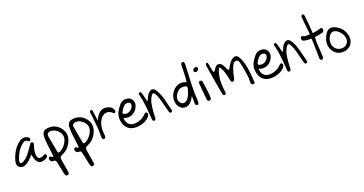

<svg xmlns="http://www.w3.org/2000/svg" viewBox="-48 -1849 6130 3235"><g transform="rotate(-20 3017.5 -231.0)"><path d="M6.8 -168.9Q31.2 -252.9 73.7 -324.2Q116.2 -395.5 185.5 -448.2Q207 -464.8 230 -474.1Q252.9 -483.4 277.3 -483.4Q293 -483.4 308.1 -479.5Q323.2 -475.6 339.8 -465.8Q355.5 -457 364.7 -442.9Q374 -428.7 363.3 -409.2Q355.5 -395.5 343.8 -395.5Q335.9 -395.5 328.1 -400.4Q320.3 -405.3 312.5 -412.1Q296.9 -424.8 280.3 -424.8Q265.6 -424.8 252.4 -417.5Q239.3 -410.2 228.5 -401.4Q166 -353.5 127.9 -289.1Q89.8 -224.6 67.4 -148.4Q64.5 -136.7 64.5 -123Q64.5 -109.4 75.2 -101.6Q82 -95.7 94.7 -95.7Q104.5 -95.7 113.8 -99.6Q123 -103.5 131.8 -108.4Q186.5 -141.6 225.6 -189.5Q264.6 -237.3 299.8 -289.1Q307.6 -299.8 315.9 -311.5Q324.2 -323.2 332 -335Q338.9 -346.7 346.2 -356Q353.5 -365.2 365.2 -365.2Q373 -365.2 379.9 -361.3Q398.4 -352.5 397.9 -337.9Q397.5 -323.2 391.6 -306.6Q377.9 -267.6 370.1 -228Q362.3 -188.5 364.3 -146.5Q370.1 -68.4 419.9 -68.4Q439.5 -68.4 470.7 -81.1Q480.5 -85.9 491.2 -92.8Q502 -99.6 511.7 -99.6Q524.4 -99.6 532.2 -82Q538.1 -69.3 536.1 -59.1Q534.2 -48.8 527.3 -41.5Q520.5 -34.2 510.7 -28.8Q501 -23.4 490.2 -18.6Q450.2 0 417 0Q368.2 0 338.9 -41.5Q309.6 -83 295.9 -170.9Q261.7 -133.8 230.5 -102.5Q199.2 -71.3 161.1 -49.8Q143.6 -40 126 -34.2Q108.4 -28.3 89.8 -28.3Q76.2 -28.3 62 -32.7Q47.9 -37.1 34.2 -47.9Q3.9 -71.3 1 -104.5Q-2 -137.7 6.8 -168.9Z M562.5 -25.4Q570.3 -32.2 578.1 -32.2Q585 -32.2 591.3 -28.8Q597.7 -25.4 604 -21Q610.4 -16.6 618.2 -13.2Q626 -9.8 635.7 -10.7Q628.9 -68.4 623 -124Q617.2 -179.7 609.4 -235.4Q599.6 -304.7 600.6 -373Q601.6 -434.6 627.4 -464.4Q653.3 -494.1 711.9 -498Q788.1 -503.9 848.1 -472.7Q908.2 -441.4 949.2 -375Q968.8 -342.8 975.6 -311.5Q982.4 -280.3 979.5 -248.5Q976.6 -216.8 965.3 -186Q954.1 -155.3 937.5 -125Q909.2 -75.2 868.7 -42Q828.1 -8.8 778.3 11.7Q751 22.5 744.1 39.1Q737.3 55.7 742.2 82Q751 134.8 759.8 186Q768.6 237.3 776.4 290Q778.3 300.8 779.8 312Q781.2 323.2 780.3 333.5Q779.3 343.8 773.4 351.6Q767.6 359.4 752.9 363.3Q739.3 366.2 731 362.3Q722.7 358.4 717.3 349.6Q711.9 340.8 709 330.1Q706.1 319.3 703.1 308.6Q692.4 258.8 681.6 208.5Q670.9 158.2 661.1 108.4Q657.2 85.9 648.4 70.8Q639.6 55.7 610.4 58.6Q590.8 60.5 575.2 49.8Q559.6 39.1 551.8 16.6Q548.8 4.9 550.3 -6.3Q551.8 -17.6 562.5 -25.4ZM669.9 -361.3Q682.6 -289.1 695.8 -218.3Q709 -147.5 721.7 -76.2Q723.6 -69.3 724.6 -63.5Q725.6 -57.6 728 -53.2Q730.5 -48.8 736.3 -47.4Q742.2 -45.9 752 -48.8Q780.3 -56.6 809.1 -79.6Q837.9 -102.5 861.3 -133.3Q884.8 -164.1 899.4 -199.2Q914.1 -234.4 914.1 -266.6Q914.1 -297.9 898.4 -327.6Q882.8 -357.4 857.9 -380.9Q833 -404.3 802.2 -418.5Q771.5 -432.6 740.2 -432.6Q726.6 -432.6 712.9 -429.7Q659.2 -416 669.9 -361.3Z M1016.6 -25.4Q1024.4 -32.2 1032.2 -32.2Q1039.1 -32.2 1045.4 -28.8Q1051.8 -25.4 1058.1 -21Q1064.5 -16.6 1072.3 -13.2Q1080.1 -9.8 1089.8 -10.7Q1083 -68.4 1077.1 -124Q1071.3 -179.7 1063.5 -235.4Q1053.7 -304.7 1054.7 -373Q1055.7 -434.6 1081.5 -464.4Q1107.4 -494.1 1166 -498Q1242.2 -503.9 1302.2 -472.7Q1362.3 -441.4 1403.3 -375Q1422.9 -342.8 1429.7 -311.5Q1436.5 -280.3 1433.6 -248.5Q1430.7 -216.8 1419.4 -186Q1408.2 -155.3 1391.6 -125Q1363.3 -75.2 1322.8 -42Q1282.2 -8.8 1232.4 11.7Q1205.1 22.5 1198.2 39.1Q1191.4 55.7 1196.3 82Q1205.1 134.8 1213.9 186Q1222.7 237.3 1230.5 290Q1232.4 300.8 1233.9 312Q1235.4 323.2 1234.4 333.5Q1233.4 343.8 1227.5 351.6Q1221.7 359.4 1207 363.3Q1193.4 366.2 1185.1 362.3Q1176.8 358.4 1171.4 349.6Q1166 340.8 1163.1 330.1Q1160.2 319.3 1157.2 308.6Q1146.5 258.8 1135.7 208.5Q1125 158.2 1115.2 108.4Q1111.3 85.9 1102.5 70.8Q1093.8 55.7 1064.5 58.6Q1044.9 60.5 1029.3 49.8Q1013.7 39.1 1005.9 16.6Q1002.9 4.9 1004.4 -6.3Q1005.9 -17.6 1016.6 -25.4ZM1124 -361.3Q1136.7 -289.1 1149.9 -218.3Q1163.1 -147.5 1175.8 -76.2Q1177.7 -69.3 1178.7 -63.5Q1179.7 -57.6 1182.1 -53.2Q1184.6 -48.8 1190.4 -47.4Q1196.3 -45.9 1206.1 -48.8Q1234.4 -56.6 1263.2 -79.6Q1292 -102.5 1315.4 -133.3Q1338.9 -164.1 1353.5 -199.2Q1368.2 -234.4 1368.2 -266.6Q1368.2 -297.9 1352.5 -327.6Q1336.9 -357.4 1312 -380.9Q1287.1 -404.3 1256.3 -418.5Q1225.6 -432.6 1194.3 -432.6Q1180.7 -432.6 1167 -429.7Q1113.3 -416 1124 -361.3Z M1490.2 -531.2Q1503.9 -536.1 1510.7 -528.3Q1517.6 -520.5 1520.5 -506.3Q1523.4 -492.2 1523.9 -475.6Q1524.4 -459 1527.3 -446.3Q1532.2 -420.9 1535.6 -392.6Q1539.1 -364.3 1543.9 -326.2Q1581.1 -414.1 1626 -450.7Q1670.9 -487.3 1723.6 -487.3Q1760.7 -487.3 1799.3 -472.7Q1837.9 -458 1859.4 -426.8Q1867.2 -413.1 1873.5 -398.9Q1879.9 -384.8 1872.1 -365.2Q1864.3 -347.7 1852.5 -347.7Q1846.7 -347.7 1840.8 -351.6Q1835 -355.5 1830.1 -360.4Q1810.5 -379.9 1786.1 -392.1Q1761.7 -404.3 1733.4 -404.3Q1695.3 -404.3 1662.6 -381.3Q1629.9 -358.4 1606.4 -319.3Q1583 -280.3 1571.3 -227.5Q1559.6 -174.8 1563.5 -116.2Q1564.5 -99.6 1567.4 -80.1Q1570.3 -60.5 1569.3 -43.5Q1568.4 -26.4 1562 -14.2Q1555.7 -2 1539.1 0Q1522.5 2 1515.1 -8.8Q1507.8 -19.5 1505.4 -36.6Q1502.9 -53.7 1503.9 -73.7Q1504.9 -93.8 1504.9 -109.4Q1503.9 -191.4 1494.6 -270.5Q1485.4 -349.6 1479.5 -429.7Q1478.5 -442.4 1475.1 -458.5Q1471.7 -474.6 1470.2 -489.3Q1468.8 -503.9 1472.7 -515.6Q1476.6 -527.3 1490.2 -531.2Z M1901.4 -290Q1907.2 -315.4 1917 -336.9Q1926.8 -358.4 1938.5 -377.9Q1950.2 -397.5 1964.8 -416Q1979.5 -434.6 1995.1 -455.1Q2014.6 -479.5 2041 -492.2Q2067.4 -504.9 2098.6 -507.8Q2136.7 -507.8 2164.6 -497.6Q2192.4 -487.3 2214.8 -454.1Q2235.4 -422.9 2234.4 -386.7Q2234.4 -365.2 2227.1 -343.3Q2219.7 -321.3 2207.5 -300.8Q2195.3 -280.3 2179.2 -263.2Q2163.1 -246.1 2145.5 -234.4Q2099.6 -203.1 2044.9 -203.1Q2023.4 -203.1 2004.9 -208Q1986.3 -212.9 1966.8 -219.7Q1964.8 -190.4 1973.1 -163.6Q1981.4 -136.7 1999 -116.2Q2020.5 -87.9 2048.3 -77.6Q2076.2 -67.4 2110.4 -67.4Q2237.3 -73.2 2318.4 -159.2Q2325.2 -166 2332 -171.9Q2338.9 -177.7 2347.7 -177.7Q2361.3 -177.7 2369.6 -167Q2377.9 -156.2 2377.9 -143.6Q2377.9 -136.7 2376 -130.4Q2374 -124 2370.1 -116.2Q2352.5 -85.9 2322.3 -64Q2292 -42 2256.8 -27.8Q2221.7 -13.7 2184.1 -6.8Q2146.5 0 2113.3 0Q2061.5 0 2022.5 -16.1Q1983.4 -32.2 1956.5 -61.5Q1929.7 -90.8 1914.6 -130.9Q1899.4 -170.9 1896.5 -218.8Q1894.5 -238.3 1896 -255.4Q1897.5 -272.5 1901.4 -290ZM1981.4 -293Q1988.3 -281.2 2002 -277.8Q2015.6 -274.4 2029.3 -272.5Q2031.2 -272.5 2032.7 -272Q2034.2 -271.5 2036.1 -271.5Q2055.7 -271.5 2075.2 -278.3Q2094.7 -285.2 2111.8 -296.9Q2128.9 -308.6 2141.6 -324.7Q2154.3 -340.8 2161.1 -359.4Q2172.9 -392.6 2161.1 -414.1Q2153.3 -425.8 2139.2 -430.7Q2125 -435.5 2111.3 -435.5Q2073.2 -435.5 2048.3 -412.1Q2023.4 -388.7 2001 -349.6Q1997.1 -341.8 1994.1 -337.9Q1985.4 -324.2 1981 -313.5Q1976.6 -302.7 1981.4 -293Z M2361.3 -530.3Q2372.1 -535.2 2378.9 -532.2Q2385.7 -529.3 2390.1 -523.4Q2394.5 -517.6 2397.5 -509.3Q2400.4 -501 2402.3 -493.2Q2413.1 -459 2420.9 -422.4Q2428.7 -385.7 2438.5 -344.7Q2449.2 -358.4 2456.5 -373Q2463.9 -387.7 2470.7 -402.3Q2477.5 -417 2484.4 -431.2Q2491.2 -445.3 2501 -457Q2541 -507.8 2579.1 -507.8Q2619.1 -507.8 2651.4 -454.1Q2677.7 -411.1 2695.3 -363.8Q2712.9 -316.4 2726.1 -267.6Q2739.3 -218.8 2750 -168.9Q2760.7 -119.1 2774.4 -70.3Q2778.3 -57.6 2772.9 -46.9Q2767.6 -36.1 2753.9 -32.2Q2740.2 -29.3 2731.9 -37.1Q2723.6 -44.9 2719.7 -56.6Q2710.9 -87.9 2702.6 -119.1Q2694.3 -150.4 2686.5 -181.6Q2672.9 -237.3 2657.7 -292Q2642.6 -346.7 2617.2 -396.5Q2594.7 -439.5 2576.2 -439.5Q2557.6 -439.5 2534.2 -397.5Q2502.9 -343.8 2491.7 -283.2Q2480.5 -222.7 2475.6 -161.1Q2472.7 -135.7 2472.2 -111.3Q2471.7 -86.9 2469.7 -61.5Q2468.8 -52.7 2468.8 -42Q2468.8 -31.2 2466.3 -22Q2463.9 -12.7 2457.5 -6.3Q2451.2 0 2438.5 0Q2425.8 0 2418.9 -5.9Q2412.1 -11.7 2409.7 -20.5Q2407.2 -29.3 2407.2 -40Q2407.2 -50.8 2406.2 -60.5Q2399.4 -140.6 2393.1 -220.7Q2386.7 -300.8 2373 -380.9Q2369.1 -405.3 2363.3 -428.7Q2357.4 -452.1 2352.5 -476.6Q2350.6 -484.4 2348.1 -491.7Q2345.7 -499 2345.7 -506.3Q2345.7 -513.7 2348.6 -520Q2351.6 -526.4 2361.3 -530.3Z M2876 -272.5Q2886.7 -306.6 2906.2 -337.9Q2925.8 -369.1 2952.1 -392.6Q2978.5 -416 3011.7 -430.2Q3044.9 -444.3 3082 -444.3Q3104.5 -444.3 3124 -439Q3143.6 -433.6 3164.1 -425.8Q3166 -425.8 3171.9 -423.8Q3178.7 -467.8 3180.7 -511.2Q3182.6 -554.7 3183.6 -598.6Q3184.6 -612.3 3184.6 -626.5Q3184.6 -640.6 3185.5 -654.3V-677.7Q3185.5 -685.5 3185.5 -693.8Q3185.5 -702.1 3186.5 -710V-711.9Q3187.5 -719.7 3188.5 -728.5Q3189.5 -737.3 3192.4 -745.1Q3197.3 -756.8 3204.1 -761.2Q3210.9 -765.6 3222.7 -765.6Q3241.2 -762.7 3248 -744.1Q3252.9 -730.5 3252 -708Q3251 -692.4 3250.5 -676.8Q3250 -661.1 3249 -645.5Q3247.1 -602.5 3245.6 -559.6Q3244.1 -516.6 3241.2 -472.7Q3235.4 -372.1 3234.9 -280.8Q3234.4 -189.5 3239.3 -101.6Q3239.3 -92.8 3239.7 -84Q3240.2 -75.2 3240.2 -65.4V-56.6Q3242.2 -38.1 3237.3 -21.5Q3229.5 -2 3211.9 0Q3204.1 0 3197.8 -2Q3191.4 -3.9 3186.5 -11.7Q3178.7 -22.5 3176.8 -35.6Q3174.8 -48.8 3175.8 -56.6Q3176.8 -88.9 3176.3 -116.7Q3175.8 -144.5 3173.8 -172.9Q3171.9 -170.9 3170.9 -168Q3169.9 -165 3168 -163.1Q3156.2 -140.6 3141.1 -117.7Q3126 -94.7 3106.9 -75.7Q3087.9 -56.6 3064.5 -44.4Q3041 -32.2 3012.7 -32.2Q2978.5 -32.2 2951.7 -46.4Q2924.8 -60.5 2906.2 -84Q2887.7 -107.4 2877.4 -137.2Q2867.2 -167 2866.2 -197.3Q2865.2 -216.8 2868.2 -235.4Q2871.1 -253.9 2876 -272.5ZM2952.1 -136.7Q2976.6 -109.4 3008.8 -109.4Q3036.1 -109.4 3057.6 -126.5Q3079.1 -143.6 3095.2 -168.5Q3111.3 -193.4 3122.6 -220.7Q3133.8 -248 3140.6 -269.5Q3149.4 -298.8 3152.8 -319.8Q3156.2 -340.8 3151.4 -350.6Q3144.5 -361.3 3124.5 -365.2Q3104.5 -369.1 3074.2 -369.1Q3033.2 -369.1 3004.4 -345.7Q2975.6 -322.3 2954.1 -290Q2926.8 -249 2926.8 -208Q2926.8 -167 2952.1 -136.7Z M3391.6 -367.2Q3402.3 -367.2 3409.7 -363.8Q3417 -360.4 3421.4 -354.5Q3425.8 -348.6 3427.7 -340.8Q3429.7 -333 3430.7 -325.2Q3438.5 -266.6 3446.3 -208Q3454.1 -149.4 3461.9 -89.8H3460Q3460.9 -77.1 3461.4 -64.9Q3461.9 -52.7 3461.9 -40Q3461.9 -23.4 3454.1 -12.7Q3446.3 -2 3429.7 0Q3412.1 2 3401.9 -7.8Q3391.6 -17.6 3389.6 -33.2Q3381.8 -108.4 3375.5 -183.1Q3369.1 -257.8 3362.3 -333Q3361.3 -346.7 3368.7 -356.4Q3376 -366.2 3391.6 -367.2ZM3344.7 -562.5Q3344.7 -586.9 3360.4 -596.7Q3376 -606.4 3393.6 -612.3Q3411.1 -609.4 3422.4 -602.1Q3433.6 -594.7 3430.7 -576.2Q3426.8 -556.6 3414.1 -544.4Q3401.4 -532.2 3382.8 -530.3Q3369.1 -528.3 3356.9 -537.1Q3344.7 -545.9 3344.7 -562.5Z M3581.1 -603.5Q3585.9 -610.4 3600.6 -612.3H3602.5Q3611.3 -612.3 3615.7 -606.4Q3620.1 -600.6 3624 -578.1Q3627 -556.6 3631.3 -535.2Q3635.7 -513.7 3640.6 -488.3Q3643.6 -477.5 3646 -465.8Q3648.4 -454.1 3651.4 -440.4Q3653.3 -431.6 3662.1 -429.7Q3671.9 -429.7 3675.8 -435.5Q3680.7 -440.4 3684.1 -446.3Q3687.5 -452.1 3691.4 -458Q3701.2 -471.7 3710 -484.4Q3718.8 -497.1 3729.5 -506.8Q3749 -525.4 3771.5 -525.4Q3782.2 -525.4 3798.8 -520.5Q3828.1 -509.8 3842.8 -485.8Q3857.4 -461.9 3871.1 -432.6Q3877 -420.9 3882.8 -408.2Q3888.7 -395.5 3896.5 -383.8Q3901.4 -377 3908.2 -377Q3917 -377 3919.9 -383.8Q3926.8 -393.6 3932.6 -403.3Q3938.5 -413.1 3943.4 -422.9Q3961.9 -452.1 3980 -479.5Q3998 -506.8 4024.4 -526.4Q4058.6 -552.7 4087.9 -552.7Q4123 -552.7 4148.4 -510.7Q4175.8 -462.9 4192.4 -410.2Q4209 -357.4 4218.8 -303.2Q4228.5 -249 4233.4 -193.8Q4238.3 -138.7 4242.2 -84Q4243.2 -70.3 4243.7 -57.6Q4244.1 -44.9 4245.1 -32.2Q4246.1 -21.5 4239.3 -12.7Q4233.4 -7.8 4229 -6.8Q4224.6 -5.9 4216.8 -5.9Q4201.2 -8.8 4192.9 -16.1Q4184.6 -23.4 4180.7 -32.7Q4176.8 -42 4176.3 -51.3Q4175.8 -60.5 4176.8 -66.4Q4181.6 -116.2 4175.8 -162.6Q4169.9 -209 4162.1 -255.9L4156.2 -296.9Q4150.4 -334 4141.6 -365.2Q4138.7 -378.9 4135.7 -394.5Q4132.8 -407.2 4129.9 -420.4Q4127 -433.6 4122.1 -444.3Q4108.4 -474.6 4083 -475.6Q4081.1 -475.6 4080.6 -476.1Q4080.1 -476.6 4078.1 -476.6Q4058.6 -476.6 4044.9 -467.3Q4031.2 -458 4021 -443.4Q4010.7 -428.7 4003.4 -411.6Q3996.1 -394.5 3990.2 -378.9Q3988.3 -373 3987.3 -371.1Q3973.6 -335 3964.4 -297.4Q3955.1 -259.8 3947.3 -222.7L3945.3 -213.9Q3939.5 -189.5 3932.6 -177.7Q3925.8 -166 3909.2 -165Q3899.4 -165 3893.1 -167Q3886.7 -168.9 3880.9 -176.8Q3876 -184.6 3873.5 -193.8Q3871.1 -203.1 3869.1 -212.9L3868.2 -216.8Q3866.2 -226.6 3864.3 -236.3Q3862.3 -246.1 3860.4 -255.9Q3850.6 -304.7 3835.4 -355.5Q3820.3 -406.2 3786.1 -459Q3783.2 -464.8 3775.4 -464.8H3773.4Q3766.6 -464.8 3762.7 -457Q3742.2 -411.1 3731.4 -366.2Q3720.7 -321.3 3716.8 -277.8Q3712.9 -234.4 3714.4 -193.8Q3715.8 -153.3 3718.8 -115.2Q3719.7 -106.4 3720.2 -98.1Q3720.7 -89.8 3722.7 -81.1Q3723.6 -70.3 3724.6 -60.1Q3725.6 -49.8 3726.6 -39.1Q3727.5 -17.6 3722.2 -10.3Q3716.8 -2.9 3706.1 -1Q3704.1 0 3698.2 0Q3689.5 0 3683.6 -3.9Q3677.7 -7.8 3674.3 -12.7Q3670.9 -17.6 3669.4 -22.5Q3668 -27.3 3668 -30.3Q3645.5 -153.3 3623.5 -285.2Q3601.6 -417 3576.2 -573.2Q3573.2 -593.8 3581.1 -603.5Z M4324.2 -290Q4330.1 -315.4 4339.8 -336.9Q4349.6 -358.4 4361.3 -377.9Q4373 -397.5 4387.7 -416Q4402.3 -434.6 4418 -455.1Q4437.5 -479.5 4463.9 -492.2Q4490.2 -504.9 4521.5 -507.8Q4559.6 -507.8 4587.4 -497.6Q4615.2 -487.3 4637.7 -454.1Q4658.2 -422.9 4657.2 -386.7Q4657.2 -365.2 4649.9 -343.3Q4642.6 -321.3 4630.4 -300.8Q4618.2 -280.3 4602.1 -263.2Q4585.9 -246.1 4568.4 -234.4Q4522.5 -203.1 4467.8 -203.1Q4446.3 -203.1 4427.7 -208Q4409.2 -212.9 4389.6 -219.7Q4387.7 -190.4 4396 -163.6Q4404.3 -136.7 4421.9 -116.2Q4443.4 -87.9 4471.2 -77.6Q4499 -67.4 4533.2 -67.4Q4660.2 -73.2 4741.2 -159.2Q4748 -166 4754.9 -171.9Q4761.7 -177.7 4770.5 -177.7Q4784.2 -177.7 4792.5 -167Q4800.8 -156.2 4800.8 -143.6Q4800.8 -136.7 4798.8 -130.4Q4796.9 -124 4793 -116.2Q4775.4 -85.9 4745.1 -64Q4714.8 -42 4679.7 -27.8Q4644.5 -13.7 4606.9 -6.8Q4569.3 0 4536.1 0Q4484.4 0 4445.3 -16.1Q4406.2 -32.2 4379.4 -61.5Q4352.5 -90.8 4337.4 -130.9Q4322.3 -170.9 4319.3 -218.8Q4317.4 -238.3 4318.8 -255.4Q4320.3 -272.5 4324.2 -290ZM4404.3 -293Q4411.1 -281.2 4424.8 -277.8Q4438.5 -274.4 4452.1 -272.5Q4454.1 -272.5 4455.6 -272Q4457 -271.5 4459 -271.5Q4478.5 -271.5 4498 -278.3Q4517.6 -285.2 4534.7 -296.9Q4551.8 -308.6 4564.5 -324.7Q4577.1 -340.8 4584 -359.4Q4595.7 -392.6 4584 -414.1Q4576.2 -425.8 4562 -430.7Q4547.9 -435.5 4534.2 -435.5Q4496.1 -435.5 4471.2 -412.1Q4446.3 -388.7 4423.8 -349.6Q4419.9 -341.8 4417 -337.9Q4408.2 -324.2 4403.8 -313.5Q4399.4 -302.7 4404.3 -293Z M4784.2 -530.3Q4794.9 -535.2 4801.8 -532.2Q4808.6 -529.3 4813 -523.4Q4817.4 -517.6 4820.3 -509.3Q4823.2 -501 4825.2 -493.2Q4835.9 -459 4843.8 -422.4Q4851.6 -385.7 4861.3 -344.7Q4872.1 -358.4 4879.4 -373Q4886.7 -387.7 4893.6 -402.3Q4900.4 -417 4907.2 -431.2Q4914.1 -445.3 4923.8 -457Q4963.9 -507.8 5002 -507.8Q5042 -507.8 5074.2 -454.1Q5100.6 -411.1 5118.2 -363.8Q5135.7 -316.4 5148.9 -267.6Q5162.1 -218.8 5172.9 -168.9Q5183.6 -119.1 5197.3 -70.3Q5201.2 -57.6 5195.8 -46.9Q5190.4 -36.1 5176.8 -32.2Q5163.1 -29.3 5154.8 -37.1Q5146.5 -44.9 5142.6 -56.6Q5133.8 -87.9 5125.5 -119.1Q5117.2 -150.4 5109.4 -181.6Q5095.7 -237.3 5080.6 -292Q5065.4 -346.7 5040 -396.5Q5017.6 -439.5 4999 -439.5Q4980.5 -439.5 4957 -397.5Q4925.8 -343.8 4914.6 -283.2Q4903.3 -222.7 4898.4 -161.1Q4895.5 -135.7 4895 -111.3Q4894.5 -86.9 4892.6 -61.5Q4891.6 -52.7 4891.6 -42Q4891.6 -31.2 4889.2 -22Q4886.7 -12.7 4880.4 -6.3Q4874 0 4861.3 0Q4848.6 0 4841.8 -5.9Q4835 -11.7 4832.5 -20.5Q4830.1 -29.3 4830.1 -40Q4830.1 -50.8 4829.1 -60.5Q4822.3 -140.6 4815.9 -220.7Q4809.6 -300.8 4795.9 -380.9Q4792 -405.3 4786.1 -428.7Q4780.3 -452.1 4775.4 -476.6Q4773.4 -484.4 4771 -491.7Q4768.6 -499 4768.6 -506.3Q4768.6 -513.7 4771.5 -520Q4774.4 -526.4 4784.2 -530.3Z M5234.4 -461.9Q5236.3 -471.7 5243.2 -480Q5250 -488.3 5260.7 -488.3Q5266.6 -488.3 5271.5 -485.8Q5276.4 -483.4 5281.2 -480.5Q5282.2 -479.5 5282.7 -479.5Q5283.2 -479.5 5284.2 -478.5Q5300.8 -468.8 5335 -468.8Q5343.8 -468.8 5352.5 -469.2Q5361.3 -469.7 5369.1 -469.7Q5375 -470.7 5383.8 -470.7Q5392.6 -470.7 5397.5 -471.7Q5397.5 -473.6 5397 -476.6Q5396.5 -479.5 5397.5 -481.4Q5395.5 -513.7 5391.1 -556.6Q5386.7 -599.6 5379.9 -651.4Q5377.9 -671.9 5375 -696.8Q5372.1 -721.7 5370.1 -766.6Q5369.1 -769.5 5369.1 -775.4Q5367.2 -784.2 5367.2 -794.4Q5367.2 -804.7 5372.1 -813.5Q5375 -818.4 5383.8 -823.2Q5385.7 -824.2 5390.6 -825.7Q5395.5 -827.1 5398.4 -827.1Q5415 -827.1 5420.9 -805.7Q5422.9 -797.9 5423.8 -790Q5424.8 -782.2 5425.8 -774.4Q5428.7 -731.4 5431.6 -707Q5434.6 -682.6 5437.5 -663.1Q5439.5 -644.5 5442.4 -605.5Q5445.3 -566.4 5447.3 -524.4Q5448.2 -516.6 5448.2 -509.3Q5448.2 -502 5449.2 -494.1Q5449.2 -491.2 5449.7 -484.9Q5450.2 -478.5 5452.1 -475.6Q5454.1 -473.6 5458 -473.6H5463.9Q5471.7 -475.6 5483.4 -477.5Q5514.6 -482.4 5538.6 -487.8Q5562.5 -493.2 5595.7 -503.9Q5598.6 -504.9 5602.5 -505.9Q5606.4 -506.8 5610.4 -506.8Q5619.1 -506.8 5627 -499Q5633.8 -489.3 5634.8 -475.6Q5637.7 -460 5631.8 -446.3Q5627 -436.5 5620.6 -432.6Q5614.3 -428.7 5606.4 -426.8Q5567.4 -417 5536.1 -409.7Q5504.9 -402.3 5464.8 -398.4Q5464.8 -398.4 5462.9 -396.5Q5462.9 -393.6 5462.9 -388.2Q5462.9 -382.8 5461.9 -375Q5460 -349.6 5459.5 -327.6Q5459 -305.7 5460 -295.9Q5464.8 -238.3 5467.3 -182.1Q5469.7 -126 5472.7 -67.4V-60.5Q5473.6 -54.7 5474.1 -47.9Q5474.6 -41 5472.7 -33.2Q5469.7 -14.6 5458 -3.9Q5450.2 0 5446.3 0Q5443.4 0 5433.6 -2Q5425.8 -3.9 5423.3 -6.3Q5420.9 -8.8 5419.9 -9.8Q5410.2 -22.5 5409.2 -37.1Q5407.2 -50.8 5409.2 -63.5Q5409.2 -140.6 5406.7 -216.3Q5404.3 -292 5401.4 -369.1Q5401.4 -373 5400.9 -375Q5400.4 -377 5400.4 -377.9Q5398.4 -379.9 5398.4 -383.8V-390.6Q5397.5 -392.6 5397.5 -392.6V-393.6H5395.5H5391.6H5386.7H5376Q5353.5 -393.6 5322.8 -395.5Q5292 -397.5 5269.5 -403.3Q5254.9 -408.2 5246.6 -415Q5238.3 -421.9 5234.4 -438.5Q5233.4 -444.3 5232.9 -450.2Q5232.4 -456.1 5234.4 -461.9Z M5635.7 -323.2Q5664.1 -389.6 5696.3 -421.4Q5728.5 -453.1 5771.5 -453.1Q5823.2 -453.1 5889.6 -408.2Q5997.1 -336.9 6010.7 -198.2Q6014.6 -156.2 6002 -119.6Q5989.3 -83 5963.4 -56.6Q5937.5 -30.3 5900.9 -15.1Q5864.3 0 5820.3 0Q5761.7 0 5715.8 -28.3Q5669.9 -56.6 5644 -102.5Q5618.2 -148.4 5614.3 -206.1Q5610.4 -263.7 5635.7 -323.2ZM5674.8 -217.8Q5674.8 -184.6 5686 -156.7Q5697.3 -128.9 5717.3 -108.4Q5737.3 -87.9 5764.2 -76.2Q5791 -64.5 5823.2 -64.5Q5851.6 -64.5 5875 -73.7Q5898.4 -83 5915 -99.1Q5931.6 -115.2 5941.4 -137.2Q5951.2 -159.2 5951.2 -185.5Q5951.2 -220.7 5935.5 -255.9Q5919.9 -291 5895.5 -318.8Q5871.1 -346.7 5840.8 -364.3Q5810.5 -381.8 5781.2 -380.9Q5760.7 -380.9 5741.2 -367.2Q5721.7 -353.5 5707 -330.6Q5692.4 -307.6 5683.6 -278.3Q5674.8 -249 5674.8 -217.8Z"/></g></svg>

Font: Scriphy
Style: Regular
Weight: 400
Designer: Ala M. Lockhart
Foundry: Ala M. Lockhart
Version: Version 1.0 2021